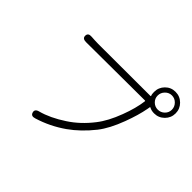

<svg xmlns="http://www.w3.org/2000/svg" viewBox="-177 -1076 1355 1355"><g transform="rotate(45 500.0 -399.0)"><path d="M309 16Q275 27 267 -1Q259 -29 294 -38Q381 -61 478 -125Q564 -181 633 -270Q685 -336 725 -443Q761 -538 771 -616Q772 -621 767 -621L182 -618Q145 -618 146 -647Q147 -676 183 -673L217 -671Q234 -670 251 -670L772 -671Q777 -671 775 -676Q770 -686 770 -709Q770 -754 801 -785.5Q832 -817 877 -817Q922 -817 953.5 -785.5Q985 -754 985 -709.5Q985 -665 953.5 -633.5Q922 -602 877 -602Q850 -602 830 -613Q826 -615 825.5 -612.5Q825 -610 822 -592Q808 -516 772 -420Q730 -307 677 -239Q603 -146 518 -86Q421 -18 309 16ZM877 -639Q906 -639 927 -659.5Q948 -680 948 -709Q948 -738 927 -759.5Q906 -781 877 -781Q848 -781 827 -759.5Q806 -738 806 -709Q806 -680 827 -659.5Q848 -639 877 -639Z"/></g></svg>

Font: Resource Han Rounded JP Light
Style: Regular
Weight: 300
Designer: Cyano Hao (round all glyphs); Ryoko NISHIZUKA 西塚涼子 (kana, bopomofo & ideographs); Paul D. Hunt (Latin, Greek & Cyrillic)
Foundry: Cyano Hao
Version: 0.990